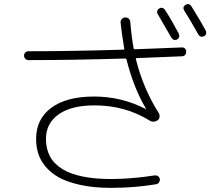

<svg xmlns="http://www.w3.org/2000/svg" viewBox="-20 -867 1040 932"><path d="M752 -825.2Q769.5 -835.9 781.2 -818.4Q811.5 -772.5 847.7 -704.1Q851.6 -696.3 849.6 -688Q847.7 -679.7 839.8 -675.8Q823.2 -667 811.5 -684.6Q771.5 -754.9 746.1 -797.9Q741.2 -804.7 743.2 -813Q745.1 -821.3 752 -825.2ZM910.2 -835Q959 -755.9 978.5 -718.8Q982.4 -710.9 980.5 -703.1Q978.5 -695.3 970.7 -691.4Q953.1 -682.6 942.4 -700.2Q909.2 -759.8 874 -816.4Q864.3 -834 881.3 -843.8Q898.4 -853.5 910.2 -835ZM118.2 -575.2Q109.4 -575.2 103 -581.5Q96.7 -587.9 96.7 -597.2Q96.7 -606.4 103 -612.3Q109.4 -618.2 118.2 -618.2Q330.1 -618.2 578.1 -626Q585 -626 583 -631.8Q570.3 -707 565.4 -756.8Q564.5 -766.6 570.8 -773.9Q577.1 -781.2 586.9 -782.2Q596.7 -783.2 604 -777.3Q611.3 -771.5 612.3 -760.7Q619.1 -682.6 628.9 -631.8Q628.9 -627.9 635.7 -627.9Q855.5 -636.7 862.3 -636.7Q871.1 -637.7 877.4 -631.8Q883.8 -626 883.8 -617.2Q883.8 -595.7 864.3 -593.8L644.5 -585Q637.7 -585 639.6 -580.1Q674.8 -437.5 751 -317.4Q755.9 -309.6 754.4 -298.8Q752.9 -288.1 745.1 -283.2Q723.6 -269.5 704.1 -283.2Q585.9 -355.5 438.5 -355.5Q326.2 -355.5 264.6 -312Q203.1 -268.6 203.1 -192.4Q203.1 2 519.5 2Q617.2 2 731.4 -15.6Q740.2 -16.6 747.1 -11.7Q753.9 -6.8 755.9 2Q756.8 10.7 752 18.1Q747.1 25.4 738.3 27.3Q632.8 44.9 519.5 44.9Q435.5 44.9 370.6 30.8Q305.7 16.6 265.6 -5.9Q225.6 -28.3 200.2 -59.6Q174.8 -90.8 165 -123.5Q155.3 -156.2 155.3 -193.4Q155.3 -289.1 229 -343.8Q302.7 -398.4 436.5 -398.4Q569.3 -398.4 685.5 -338.9L686.5 -337.9Q686.5 -336.9 688.5 -337.9V-339.8Q628.9 -439.5 593.8 -579.1Q592.8 -583 586.9 -583Q334 -575.2 118.2 -575.2Z"/></svg>

Font: Rounded-L Mgen+ 1mn light
Style: Regular
Weight: 200
Designer: [Source Han Sans]
Ryoko NISHIZUKA  (kana & ideographs); Paul D. Hunt (Latin, Greek & Cyrillic); Wenlong ZHANG  (bopomofo
Version: Version 1.059.20150602